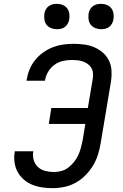

<svg xmlns="http://www.w3.org/2000/svg" viewBox="-20 -971 640 999"><path d="M254 8Q226 8 199 4Q172 0 147.5 -10Q123 -20 103.5 -37Q84 -54 71.5 -77Q59 -100 55.5 -127.5Q52 -155 57 -183V-184H153V-183Q149 -160 155.5 -138Q162 -116 178 -101.5Q194 -87 216 -81.5Q238 -76 261 -76Q280 -76 300 -81.5Q320 -87 336.5 -100Q353 -113 366 -129.5Q379 -146 387.5 -164.5Q396 -183 401 -202.5Q406 -222 410 -241L424 -326H234L247 -409H437L463 -563Q465 -578 463.5 -592.5Q462 -607 454.5 -619Q447 -631 435.5 -639Q424 -647 410.5 -651.5Q397 -656 382.5 -657.5Q368 -659 354 -659Q331 -659 308 -654Q285 -649 265 -635Q245 -621 232 -600Q219 -579 215 -557L214 -551H118L120 -561Q124 -587 135 -612.5Q146 -638 164 -660Q182 -682 205.5 -698.5Q229 -715 254.5 -725Q280 -735 307 -739Q334 -743 361 -743Q389 -743 417 -739.5Q445 -736 469.5 -725.5Q494 -715 514 -698Q534 -681 546 -657.5Q558 -634 560 -606Q562 -578 558 -550L504 -227Q499 -197 490 -167.5Q481 -138 464.5 -110.5Q448 -83 425 -59.5Q402 -36 374 -20.5Q346 -5 315 1.5Q284 8 254 8ZM506 -819Q490 -819 475.5 -825Q461 -831 452 -842.5Q443 -854 441 -869.5Q439 -885 441 -901Q443 -912 448.5 -922Q454 -932 463.5 -939Q473 -946 484 -948.5Q495 -951 506 -951Q522 -951 536.5 -945Q551 -939 559.5 -927.5Q568 -916 570.5 -900.5Q573 -885 570 -869Q568 -858 562.5 -848Q557 -838 548 -831Q539 -824 528 -821.5Q517 -819 506 -819ZM276 -819Q260 -819 245.5 -825Q231 -831 222 -842.5Q213 -854 211 -869.5Q209 -885 211 -901Q213 -912 218.5 -922Q224 -932 233.5 -939Q243 -946 254 -948.5Q265 -951 276 -951Q292 -951 306.5 -945Q321 -939 329.5 -927.5Q338 -916 340.5 -900.5Q343 -885 340 -869Q338 -858 332.5 -848Q327 -838 318 -831Q309 -824 298 -821.5Q287 -819 276 -819Z"/></svg>

Font: Iosevka Aile Medium Oblique
Style: Regular
Weight: 500
Italic angle: -9°
Designer: Belleve Invis
Foundry: Belleve Invis
Version: Version 31.1.0; ttfautohint (v1.8.4)